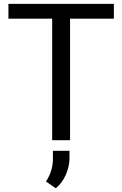

<svg xmlns="http://www.w3.org/2000/svg" viewBox="-20 -731 637 1001"><path d="M573.7 -633.8H345.2V0H252V-633.8H23.9V-710.9H573.7ZM271 250.5 219.7 215.3Q254.9 162.1 255.9 100.1V55.2H342.3V92.3Q342.3 136.7 323 180.4Q303.7 224.1 271 250.5Z"/></svg>

Font: RobotoInd
Style: Regular
Weight: 400
Designer: Google
Version: Version 2.001101; 2014